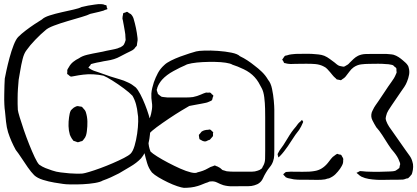

<svg xmlns="http://www.w3.org/2000/svg" viewBox="-55 -828 2012 926"><path d="M656 -120Q650 -105 643 -91Q636 -77 625 -64Q604 -42 573 -24Q542 -6 519 8Q500 18 480 27Q460 36 440 43Q429 50 402.5 54.5Q376 59 344.5 60.5Q313 62 286.5 61.5Q260 61 249 59Q234 57 207 52.5Q180 48 152.5 39.5Q125 31 110 17Q95 2 79 -21Q63 -44 48 -67Q33 -90 21 -105Q10 -125 0.5 -146.5Q-9 -168 -16 -190Q-23 -213 -26 -241.5Q-29 -270 -31 -292Q-33 -303 -34 -324.5Q-35 -346 -34.5 -370.5Q-34 -395 -33.5 -416.5Q-33 -438 -32 -449Q-30 -460 -24 -488Q-18 -516 -9 -549.5Q0 -583 11 -611Q22 -639 33 -650Q48 -665 69 -681Q90 -697 111 -711Q132 -725 147 -734Q158 -745 184.5 -753.5Q211 -762 242.5 -769Q274 -776 300.5 -782Q327 -788 338 -794Q354 -798 370 -801Q386 -804 402 -806Q419 -809 434 -808Q439 -808 443 -807Q447 -806 451 -804Q455 -804 457 -803Q459 -802 459.5 -798Q460 -794 460 -792Q463 -789 463 -784Q462 -783 460.5 -783Q459 -783 458 -782Q454 -781 451 -780Q448 -779 445 -777Q440 -775 434 -774Q428 -773 423 -771L380 -761Q369 -755 338.5 -746Q308 -737 272 -726.5Q236 -716 205.5 -704.5Q175 -693 164 -682Q142 -664 115.5 -636.5Q89 -609 73 -586Q61 -571 54 -543Q47 -515 42.5 -486.5Q38 -458 35 -443Q33 -421 31.5 -399Q30 -377 30 -354Q30 -341 30 -326.5Q30 -312 31 -298Q32 -289 40 -262.5Q48 -236 60 -201Q72 -166 86 -131Q100 -96 112.5 -69.5Q125 -43 134 -34Q148 -24 164 -17.5Q180 -11 196 -6Q216 1 237.5 3.5Q259 6 280 8Q296 9 311.5 9.5Q327 10 343 9Q352 8 375.5 1Q399 -6 429 -17Q459 -28 489 -41Q519 -54 542.5 -66Q566 -78 575 -87Q586 -98 594 -125Q602 -152 606.5 -183.5Q611 -215 611.5 -242Q612 -269 609 -280Q607 -303 601 -325Q595 -347 584 -366Q570 -381 542.5 -401.5Q515 -422 487 -439.5Q459 -457 444 -463Q422 -468 396 -469.5Q370 -471 347 -468Q336 -467 325 -465Q314 -463 303 -461Q299 -461 294.5 -459.5Q290 -458 286 -459Q283 -460 279.5 -463Q276 -466 274 -468Q273 -469 271.5 -469.5Q270 -470 269 -471Q269 -471 269 -476Q270 -480 269.5 -484.5Q269 -489 270 -492Q271 -495 273.5 -498.5Q276 -502 277 -504Q285 -519 298 -529.5Q311 -540 326 -547Q341 -558 366.5 -564Q392 -570 417.5 -574.5Q443 -579 458 -583Q472 -586 486 -588.5Q500 -591 513 -595Q516 -597 519.5 -598Q523 -599 526 -600Q530 -602 535.5 -606Q541 -610 543 -614Q545 -617 547.5 -624Q550 -631 551 -635Q551 -638 550.5 -641.5Q550 -645 550 -648Q550 -663 547 -677.5Q544 -692 542 -706Q541 -711 540 -716.5Q539 -722 538 -728Q537 -732 536 -736Q535 -740 536 -744Q536 -747 536.5 -750Q537 -753 538 -756Q538 -758 538.5 -761Q539 -764 540 -765Q541 -766 545 -766.5Q549 -767 550 -768Q552 -769 554 -770Q556 -771 557 -771Q559 -771 562 -769Q565 -767 567 -765L576 -760Q585 -751 589 -739Q603 -692 608 -647Q609 -640 608.5 -632.5Q608 -625 606 -617Q606 -611 605 -608Q604 -606 602 -604Q600 -602 598 -600Q594 -594 592 -592Q584 -585 573.5 -580.5Q563 -576 554 -571Q539 -564 525 -556Q511 -548 495 -543Q479 -538 462 -535.5Q445 -533 428 -529Q420 -528 411.5 -526Q403 -524 395 -522L384 -519Q383 -518 382 -516Q381 -514 380 -512Q377 -510 373 -504Q371 -502 371 -502Q372 -501 376 -498.5Q380 -496 381 -495Q389 -490 398.5 -486.5Q408 -483 418 -480Q433 -475 448 -469.5Q463 -464 478 -459Q499 -452 521 -446Q543 -440 563 -430Q581 -422 599 -407Q610 -396 622 -373Q634 -350 644.5 -323.5Q655 -297 662 -274Q669 -251 670 -240Q671 -225 670 -203Q669 -181 665.5 -158.5Q662 -136 656 -120ZM301 -309Q305 -311 309.5 -313.5Q314 -316 318 -316Q320 -317 322.5 -316Q325 -315 327 -315Q330 -314 334 -314Q338 -314 341 -312L347 -305Q351 -301 354 -297Q357 -293 359 -287Q366 -265 366.5 -242Q367 -219 364 -196Q363 -186 360 -175.5Q357 -165 349 -156Q348 -155 346 -152.5Q344 -150 342 -148Q341 -147 338.5 -147Q336 -147 334 -146Q331 -145 327 -143.5Q323 -142 319 -142Q318 -142 314 -144Q310 -146 305.5 -147Q301 -148 298 -150Q297 -152 296 -154Q295 -156 293 -157Q286 -168 282 -178Q276 -198 275.5 -220Q275 -242 278 -262Q279 -270 281 -279.5Q283 -289 287 -296Q289 -299 293 -302Q297 -305 301 -309Z M899 69Q883 74 866 76Q849 78 832 78Q821 77 800 70Q779 63 755 51.5Q731 40 710 27.5Q689 15 678 4Q662 -16 654.5 -41.5Q647 -67 642 -89Q636 -115 636 -143Q636 -166 644 -193.5Q652 -221 661 -243Q666 -254 670 -266Q674 -278 676 -291Q681 -313 677.5 -334Q674 -355 675 -377Q676 -391 679.5 -404.5Q683 -418 687 -431Q695 -454 706.5 -475.5Q718 -497 737 -514Q748 -525 769 -535.5Q790 -546 814 -555Q838 -564 859 -570.5Q880 -577 891 -580Q902 -583 931.5 -584Q961 -585 996.5 -582.5Q1032 -580 1061.5 -574Q1091 -568 1102 -557Q1121 -548 1138.5 -536.5Q1156 -525 1172 -512Q1191 -498 1208.5 -481Q1226 -464 1238 -443Q1251 -428 1257 -399.5Q1263 -371 1265.5 -342.5Q1268 -314 1268 -299V-108Q1268 -94 1267.5 -79Q1267 -64 1262 -50Q1257 -35 1246.5 -22.5Q1236 -10 1228 4Q1220 17 1213 32.5Q1206 48 1192 57Q1188 60 1182 62Q1176 64 1171 66Q1158 70 1142 70Q1126 70 1112 70Q1090 70 1067 70.5Q1044 71 1022 65Q1007 60 992.5 52.5Q978 45 961 47Q957 47 954 48Q951 49 948 51Q935 55 923.5 60Q912 65 899 69ZM1207 -403Q1200 -417 1192 -430.5Q1184 -444 1173 -456Q1152 -479 1120.5 -494Q1089 -509 1066 -516Q1057 -522 1034 -525.5Q1011 -529 981.5 -529.5Q952 -530 922.5 -528.5Q893 -527 870 -523Q847 -519 838 -513Q816 -504 782 -485.5Q748 -467 727 -444Q720 -436 714 -426.5Q708 -417 704 -406Q704 -404 703 -401Q702 -398 701 -396Q701 -392 702.5 -388Q704 -384 705 -381Q705 -380 705.5 -378Q706 -376 710 -372Q713 -370 716.5 -367Q720 -364 723 -362Q729 -360 737.5 -359.5Q746 -359 752 -358H815Q830 -358 845.5 -358Q861 -358 876 -360Q886 -362 895.5 -365Q905 -368 914 -372Q919 -374 925.5 -377Q932 -380 937 -381Q939 -382 942 -381.5Q945 -381 948 -381Q950 -381 953.5 -381.5Q957 -382 959 -381Q964 -379 966 -374Q968 -373 971 -370.5Q974 -368 974 -366Q974 -365 973 -362.5Q972 -360 971 -358Q970 -356 969.5 -351.5Q969 -347 967 -345Q965 -342 960 -340.5Q955 -339 952 -337Q944 -333 934.5 -331.5Q925 -330 917 -328Q902 -325 887 -322.5Q872 -320 858 -317Q847 -311 819 -294Q791 -277 759 -255.5Q727 -234 700.5 -214.5Q674 -195 666 -184Q663 -175 662.5 -165.5Q662 -156 661 -146Q661 -122 671 -97Q680 -88 703 -73.5Q726 -59 755.5 -43.5Q785 -28 814 -15Q843 -2 866 3.5Q889 9 898 3Q911 0 923.5 -4.5Q936 -9 948 -16Q954 -20 960 -22.5Q966 -25 973 -27Q975 -28 977.5 -29Q980 -30 981 -30Q983 -30 985 -28.5Q987 -27 988 -27Q992 -26 995 -24.5Q998 -23 1001 -21Q1006 -19 1010 -15Q1014 -11 1018 -8Q1023 -7 1028.5 -5Q1034 -3 1038 -2Q1047 -1 1056 -0.5Q1065 0 1073 0H1129Q1143 0 1159 0Q1175 0 1188 -5Q1197 -7 1207 -15Q1210 -18 1212 -24Q1223 -41 1223.5 -61.5Q1224 -82 1224 -101V-261Q1224 -276 1223.5 -303.5Q1223 -331 1219.5 -359Q1216 -387 1207 -403ZM923 -148 912 -154Q911 -155 909.5 -155.5Q908 -156 907 -157Q906 -159 906 -162.5Q906 -166 905 -168L904 -177Q905 -179 907 -181Q909 -183 910 -184Q914 -190 917 -193Q924 -198 932.5 -200Q941 -202 948 -202Q950 -202 953.5 -203Q957 -204 958 -203Q961 -202 964 -199Q967 -196 969 -194Q970 -193 971 -192.5Q972 -192 973 -190Q974 -188 972 -184Q972 -182 972.5 -177.5Q973 -173 971 -170Q970 -169 968 -166.5Q966 -164 964 -162L957 -154Q954 -153 950.5 -152Q947 -151 944 -149Q942 -148 940 -147Q938 -146 936 -146Q932 -145 923 -148Z M1934 -48Q1938 -37 1937.5 -23Q1937 -9 1934 2Q1933 5 1932 9Q1931 13 1929 15Q1928 16 1926.5 17.5Q1925 19 1924 21Q1922 23 1919 26Q1916 29 1914 31Q1910 33 1905 33Q1896 37 1889 38Q1873 39 1857.5 39Q1842 39 1825 39Q1809 39 1793 39.5Q1777 40 1761 39Q1742 38 1723.5 35Q1705 32 1688 24Q1679 19 1671 11Q1670 11 1667.5 8.5Q1665 6 1665 6Q1665 4 1667 4Q1669 4 1670 3Q1672 2 1675.5 0Q1679 -2 1681 -3L1695 -2Q1703 -1 1710.5 -0.5Q1718 0 1725 0Q1748 1 1776 0.5Q1804 0 1826 -1Q1832 -1 1840 -2Q1848 -3 1853 -5Q1855 -6 1857.5 -8Q1860 -10 1862 -11Q1864 -13 1866.5 -14.5Q1869 -16 1870 -17Q1872 -19 1872 -23Q1872 -27 1873 -29Q1875 -33 1875 -37Q1875 -42 1871 -50Q1867 -62 1860.5 -72.5Q1854 -83 1846 -93Q1832 -108 1817.5 -131Q1803 -154 1788.5 -176.5Q1774 -199 1760 -214Q1750 -230 1741 -248Q1732 -266 1738 -286Q1739 -290 1741 -293Q1743 -296 1744 -299Q1749 -310 1756 -320Q1763 -330 1770 -340Q1786 -363 1801.5 -387Q1817 -411 1833 -433Q1839 -441 1844.5 -450Q1850 -459 1854 -469Q1855 -471 1856 -473.5Q1857 -476 1858 -479L1857 -487Q1857 -490 1857 -494Q1857 -498 1856 -499Q1854 -503 1847 -507Q1846 -509 1843.5 -511Q1841 -513 1839 -514Q1838 -515 1835.5 -515Q1833 -515 1831 -516Q1818 -519 1805 -519Q1786 -521 1765.5 -520.5Q1745 -520 1725 -520Q1706 -520 1686.5 -517.5Q1667 -515 1650 -503Q1639 -495 1630 -482.5Q1621 -470 1612 -459Q1609 -455 1605 -452Q1601 -449 1596 -446Q1595 -445 1593 -443.5Q1591 -442 1589 -441Q1588 -441 1585 -442Q1582 -443 1580 -443Q1578 -444 1574.5 -444Q1571 -444 1569 -445Q1567 -447 1565 -449.5Q1563 -452 1561 -453Q1554 -459 1548.5 -466Q1543 -473 1537 -480Q1530 -488 1523 -495.5Q1516 -503 1507 -507Q1498 -512 1487.5 -515Q1477 -518 1466 -519Q1444 -521 1418.5 -520.5Q1393 -520 1370 -520Q1363 -520 1354.5 -519.5Q1346 -519 1338 -520Q1334 -520 1330 -521Q1326 -522 1322 -523Q1318 -523 1316 -524Q1314 -526 1312.5 -530Q1311 -534 1309 -536Q1308 -538 1307 -539Q1306 -540 1306 -541Q1306 -542 1310 -546Q1312 -548 1314 -552Q1316 -556 1319 -558Q1321 -560 1324 -560Q1327 -560 1329 -561Q1340 -565 1350.5 -566Q1361 -567 1371 -568Q1391 -568 1411 -568.5Q1431 -569 1451 -568Q1465 -567 1480.5 -565.5Q1496 -564 1509 -559Q1523 -553 1535 -544Q1547 -535 1558 -527Q1563 -523 1569.5 -517.5Q1576 -512 1583 -510Q1586 -509 1590 -508.5Q1594 -508 1598 -507Q1600 -507 1601.5 -506.5Q1603 -506 1604 -507Q1606 -507 1608 -508Q1610 -509 1611 -510Q1624 -516 1631 -525Q1640 -534 1650 -543.5Q1660 -553 1672 -559Q1689 -567 1709.5 -567.5Q1730 -568 1749 -568H1807Q1816 -567 1825 -566.5Q1834 -566 1843 -564Q1856 -560 1867.5 -552.5Q1879 -545 1889 -536Q1895 -531 1901.5 -525Q1908 -519 1912 -512Q1914 -510 1914.5 -507Q1915 -504 1916 -502Q1921 -485 1918 -468Q1915 -451 1908 -434Q1903 -421 1895 -409Q1887 -397 1879 -386L1834 -320Q1826 -308 1818 -295.5Q1810 -283 1807 -268Q1807 -266 1806 -263Q1805 -260 1805 -257Q1805 -254 1806 -250.5Q1807 -247 1808 -244Q1813 -230 1822 -216.5Q1831 -203 1840 -191L1901 -104Q1910 -91 1920 -77.5Q1930 -64 1934 -48ZM1388 -202Q1370 -180 1351.5 -150.5Q1333 -121 1315 -98Q1305 -85 1294 -74Q1293 -74 1291 -71.5Q1289 -69 1288 -69Q1287 -69 1286.5 -72Q1286 -75 1286 -76Q1284 -80 1284 -83Q1284 -87 1287.5 -92Q1291 -97 1293 -102Q1311 -125 1331.5 -160Q1352 -195 1372 -217Q1377 -224 1382 -230.5Q1387 -237 1394 -242Q1395 -243 1398 -246.5Q1401 -250 1402 -250Q1403 -249 1403 -247Q1405 -245 1406.5 -242.5Q1408 -240 1406 -237Q1402 -227 1397.5 -218.5Q1393 -210 1388 -202ZM1595 -73Q1596 -71 1598 -68Q1600 -65 1600 -63Q1601 -61 1600.5 -58.5Q1600 -56 1600 -54Q1600 -51 1600 -47.5Q1600 -44 1599 -41Q1597 -34 1593 -27Q1589 -20 1585 -14Q1575 0 1563 12Q1551 24 1532 32Q1524 33 1513 37Q1494 40 1474 39.5Q1454 39 1434 39Q1416 39 1397.5 39Q1379 39 1362 37Q1355 35 1348 34Q1341 33 1333 31Q1332 30 1328.5 29Q1325 28 1323 27Q1322 26 1321 24Q1320 22 1318 21Q1317 20 1314 17Q1311 14 1311 13Q1311 12 1313.5 10Q1316 8 1317 7Q1318 6 1320 4.5Q1322 3 1323 2Q1325 1 1331 1Q1335 1 1338.5 0.5Q1342 0 1346 0Q1369 0 1404 0.5Q1439 1 1461 -3Q1481 -6 1497 -16Q1513 -26 1526 -42Q1534 -52 1541.5 -62Q1549 -72 1559 -78Q1561 -80 1565 -82.5Q1569 -85 1571 -86Q1574 -86 1580 -83Q1582 -83 1585.5 -82.5Q1589 -82 1591 -80Q1592 -79 1593 -77Q1594 -75 1595 -73Z"/></svg>

Font: Rubik Vinyl
Style: Regular
Weight: 400
Designer: Hubert and Fischer, NaN
Foundry: Hubert and Fischer, NaN
Version: Version 2.200